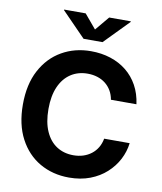

<svg xmlns="http://www.w3.org/2000/svg" viewBox="-101 -1029 941 1118"><g transform="rotate(10 370.0 -470.0)"><path d="M383.6 9.8Q287 9.8 210.5 -34.2Q134.1 -78.2 90 -161.7Q45.9 -245.1 45.9 -363.3Q45.9 -482.2 90.4 -565.8Q134.9 -649.4 211.5 -693.3Q288 -737.3 383.6 -737.3Q445.7 -737.3 499.2 -720Q552.8 -702.7 594.2 -669.5Q635.7 -636.2 662.2 -588.2Q688.7 -540.2 696.9 -478.8H546.1Q540.9 -508.7 527.1 -532Q513.3 -555.3 492.4 -571.7Q471.5 -588.1 444.8 -596.5Q418 -605 386.8 -605Q330.1 -605 287.2 -576.6Q244.4 -548.3 220.7 -494.4Q197.1 -440.5 197.1 -363.3Q197.1 -284.7 221.1 -231Q245.1 -177.2 287.7 -149.9Q330.3 -122.6 386.3 -122.6Q417.4 -122.6 444.1 -131.1Q470.7 -139.7 491.9 -156Q513.1 -172.2 527.1 -195.6Q541.2 -219.1 546.6 -248.8H697.4Q691.3 -198.1 667.3 -151.8Q643.3 -105.5 603 -69Q562.8 -32.4 507.6 -11.3Q452.5 9.8 383.6 9.8ZM313.9 -948.7 383.6 -865.6 453 -948.7H580.7V-945.1L439.6 -800.8H327.4L186.6 -945.1V-948.7Z"/></g></svg>

Font: Inter Variable LoSnoCo
Style: Regular
Weight: 400
Designer: Rasmus Andersson
Foundry: rsms
Version: Version 4.000;git-a52131595; featfreeze: case,dlig,ss01,ss02